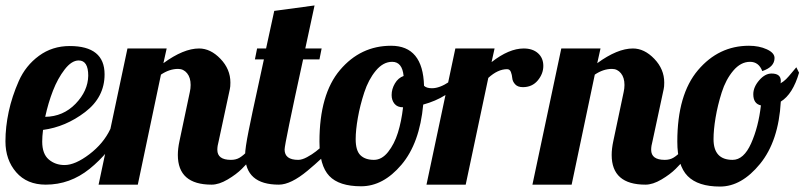

<svg xmlns="http://www.w3.org/2000/svg" viewBox="-38 -678 2954 705"><path d="M117 -158Q117 -113 141 -92.5Q165 -72 199 -72Q238 -72 290 -111.5Q342 -151 367 -204H412Q363 -116 291 -58Q219 0 130 0Q61 0 21.5 -45.5Q-18 -91 -18 -159Q-18 -212 -6 -268Q6 -324 31 -380.5Q56 -437 105 -473Q154 -509 218 -509Q346 -509 346 -405Q346 -321 274.5 -266.5Q203 -212 120 -201Q117 -177 117 -158ZM286 -400Q286 -456 251 -456Q225 -456 199.5 -423Q174 -390 156.5 -345Q139 -300 128 -249Q194 -250 239.5 -297Q285 -344 286 -400Z M806 -351 765 -160Q760 -142 760 -128Q760 -91 810 -91Q828 -91 841 -98.5Q854 -106 874 -125.5Q894 -145 905 -154H939Q931 -146 900.5 -112Q870 -78 850 -58Q830 -38 798 -19Q766 0 739 0Q615 0 615 -109Q615 -132 621 -160L659 -340Q662 -353 662 -366Q662 -393 649 -409Q636 -425 616 -425Q584 -425 553 -404L468 0H324L430 -500H574L562 -446Q636 -500 693 -500Q735 -500 771.5 -462Q808 -424 808 -375Q808 -359 806 -351Z M969 -638 1117 -658Q1102 -590 1083 -500H1143L1135 -460H1075Q1007 -149 1007 -129Q1007 -91 1057 -91Q1071 -91 1089.5 -101Q1108 -111 1122 -122Q1136 -133 1158 -152.5Q1180 -172 1189 -179H1223Q1219 -175 1189.5 -144Q1160 -113 1140.5 -94.5Q1121 -76 1091 -51Q1061 -26 1034.5 -13Q1008 0 986 0Q862 0 862 -109Q862 -133 875 -198Q888 -263 907 -349Q926 -435 931 -460H898L906 -500H939Z M1398 -510Q1515 -510 1519 -363Q1528 -354 1548 -354Q1576 -354 1610.5 -377Q1645 -400 1653 -403L1657 -382Q1607 -319 1516 -294Q1503 -152 1436 -73Q1369 6 1288 6Q1207 6 1171 -32Q1135 -70 1135 -158Q1135 -332 1210.5 -421Q1286 -510 1398 -510ZM1335 -91Q1364 -91 1387 -120Q1410 -149 1423 -190.5Q1436 -232 1442 -284Q1421 -284 1410.5 -297Q1400 -310 1400 -329Q1400 -351 1412 -371.5Q1424 -392 1444 -399Q1439 -451 1402 -451Q1369 -451 1342 -418.5Q1315 -386 1299.5 -338.5Q1284 -291 1276 -245.5Q1268 -200 1268 -167Q1268 -125 1285.5 -108Q1303 -91 1335 -91Z M1634 -500H1778L1767 -450Q1831 -500 1885 -500Q1918 -500 1937.5 -482.5Q1957 -465 1957 -436Q1957 -407 1936.5 -382.5Q1916 -358 1882 -358Q1863 -358 1853.5 -368.5Q1844 -379 1843 -391Q1842 -403 1838 -413.5Q1834 -424 1824 -424Q1790 -424 1755 -392L1672 0H1528Z M2399 -351 2358 -160Q2353 -142 2353 -128Q2353 -91 2403 -91Q2421 -91 2434 -98.5Q2447 -106 2467 -125.5Q2487 -145 2498 -154H2532Q2524 -146 2493.5 -112Q2463 -78 2443 -58Q2423 -38 2391 -19Q2359 0 2332 0Q2208 0 2208 -109Q2208 -132 2214 -160L2252 -340Q2255 -353 2255 -366Q2255 -393 2242 -409Q2229 -425 2209 -425Q2177 -425 2146 -404L2061 0H1917L2023 -500H2167L2155 -446Q2229 -500 2286 -500Q2328 -500 2364.5 -462Q2401 -424 2401 -375Q2401 -359 2399 -351Z M2828 -372Q2840 -379 2848.5 -387.5Q2857 -396 2868 -409.5Q2879 -423 2886 -431L2896 -411Q2873 -332 2829 -305Q2821 -160 2753 -76.5Q2685 7 2606 7Q2525 7 2487 -31.5Q2449 -70 2449 -158Q2449 -331 2525 -420.5Q2601 -510 2712 -510Q2749 -510 2777.5 -497Q2806 -484 2806 -465Q2806 -432 2761 -417Q2748 -451 2716 -451Q2682 -451 2654.5 -418.5Q2627 -386 2612 -338.5Q2597 -291 2589.5 -246Q2582 -201 2582 -167Q2582 -91 2652 -91Q2693 -91 2720 -151.5Q2747 -212 2756 -291Q2728 -297 2728 -332Q2728 -358 2749.5 -383Q2771 -408 2795 -408Q2829 -408 2829 -381Q2829 -375 2828 -372Z"/></svg>

Font: Lobster 1.3
Style: Regular
Weight: 400
Designer: Pablo Impallari
Foundry: Pablo Impallari. www.impallari.com
Version: Version 1.003 2010